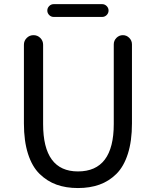

<svg xmlns="http://www.w3.org/2000/svg" viewBox="-20 -905 761 937"><path d="M360.4 12.7Q301.8 12.7 255.9 -3.9Q210 -20.5 173.3 -56.2Q136.7 -91.8 116.7 -154.3Q96.7 -216.8 96.7 -302.7V-686.5Q96.7 -706.1 110.4 -719.7Q124 -733.4 143.6 -733.4Q163.1 -733.4 176.8 -719.7Q190.4 -706.1 190.4 -686.5V-299.8Q190.4 -68.4 360.4 -68.4Q535.2 -68.4 535.2 -299.8V-688.5Q535.2 -707 548.3 -720.2Q561.5 -733.4 579.6 -733.4Q597.7 -733.4 610.8 -720.2Q624 -707 624 -688.5V-302.7Q624 -216.8 604 -154.3Q584 -91.8 547.9 -56.2Q511.7 -20.5 465.3 -3.9Q418.9 12.7 360.4 12.7ZM242.2 -822.3Q229.5 -822.3 220.2 -831.5Q210.9 -840.8 210.9 -853.5Q210.9 -866.2 220.2 -875.5Q229.5 -884.8 242.2 -884.8H478.5Q491.2 -884.8 500.5 -875.5Q509.8 -866.2 509.8 -853.5Q509.8 -840.8 500.5 -831.5Q491.2 -822.3 478.5 -822.3Z"/></svg>

Font: Gen Jyuu GothicX Regular
Style: Regular
Weight: 400
Designer: [Source Han Sans]
Ryoko NISHIZUKA  (kana & ideographs); Paul D. Hunt (Latin, Greek & Cyrillic); Wenlong ZHANG  (bopomofo
Version: Version 1.002.20150607